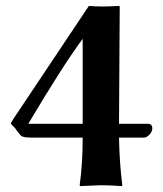

<svg xmlns="http://www.w3.org/2000/svg" viewBox="-20 -630 554 653"><path d="M261.2 -498V-209H76.2C154.3 -340.5 216 -436.8 261.2 -498ZM261.2 -162.1C261.2 -102.9 257.8 -48.8 251 0L252 2.9L321.8 0C343.3 0 367.4 1 394 2.9L396 0C389.5 -51.4 385.7 -105.5 384.8 -162.1H469.2C476.1 -162.1 482.6 -165.6 488.8 -172.6C495 -179.6 498 -186.4 498 -192.9C498 -203.6 493 -209 482.9 -209H384.8L387.2 -607.9L384.8 -609.9C344.1 -607.3 309.9 -607.3 282.2 -609.9L23.9 -223.1C23.6 -222.2 22.8 -220.7 21.5 -218.8C20.2 -216.8 19.1 -215.1 18.3 -213.6C17.5 -212.2 17.1 -210.9 17.1 -210C17.1 -209 18.2 -207.4 20.5 -205.1L28.8 -196.8C32.1 -193.5 34.5 -190.3 36.1 -187L50.8 -168.9C55.3 -164.4 66.4 -162.1 84 -162.1Z"/></svg>

Font: Linux Biolinum G
Style: Bold
Weight: 700
Designer: Philipp H. Poll
Foundry: Philipp H. Poll
Version: Version 1.1.0